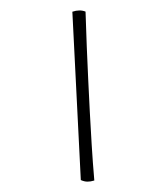

<svg xmlns="http://www.w3.org/2000/svg" viewBox="-214 -798 771 887"><g transform="rotate(-30 171.0 -354.0)"><path d="M322 -717Q357 -710 375 -687Q335 -613 299 -544Q263 -475 228.5 -408.5Q194 -342 160 -275Q126 -208 91 -138Q56 -68 20 9Q2 5 -10.5 -2.5Q-23 -10 -33 -24Z"/></g></svg>

Font: Vollkorn SemiBold
Style: Italic
Weight: 600
Italic angle: -11°
Designer: Friedrich Althausen
Foundry: Friedrich Althausen
Version: Version 5.000